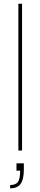

<svg xmlns="http://www.w3.org/2000/svg" viewBox="-20 -820 220 1046"><path d="M80.1 0V-799.8H100.1V0ZM109.9 69.8V102.1Q109.9 158.2 92 182.1Q74.2 206.1 35.2 206.1V188Q64.5 188 76.9 172.4Q89.4 156.7 89.8 109.9H69.8V69.8Z"/></svg>

Font: Cooper Hewitt
Style: Thin
Weight: 701
Designer: Village Type and Design LLC
Foundry: Cooper Hewitt Smithsonian Design Museum
Version: 1.000